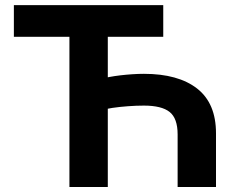

<svg xmlns="http://www.w3.org/2000/svg" viewBox="-20 -748 947 768"><path d="M35.5 -600.8V-727.5H633V-600.8ZM844 0H690.5V-210.2Q690.5 -274.8 658.4 -300.2Q626.4 -325.6 555.6 -325.6Q524.9 -325.6 491.7 -323.1Q458.6 -320.7 430.2 -316.5Q401.8 -312.2 384.3 -306.8V-432.2Q397.4 -436.3 417.5 -440.1Q437.6 -443.8 461.6 -446.7Q485.5 -449.5 509.9 -451.1Q534.2 -452.7 555.6 -452.7Q692.9 -452.7 768.5 -393.8Q844 -334.9 844 -214.8ZM411.2 0H257.7V-727.5H411.2Z"/></svg>

Font: GitLab Sans
Style: Regular
Weight: 400
Designer: Rasmus Andersson
Foundry: Modifications by GitLab B.V., manufactured by rsms
Version: Version 4.000;git-c8fb6b7